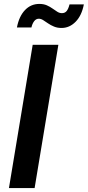

<svg xmlns="http://www.w3.org/2000/svg" viewBox="-20 -955 446 975"><path d="M276.4 -727.5 155.8 0H25.4L146 -727.5ZM292.5 -813Q271 -813 254.2 -820.1Q237.3 -827.1 223.9 -836.4Q210.4 -845.7 199.2 -852.8Q188 -859.9 177.2 -859.9Q162.6 -859.9 153.1 -846.9Q143.6 -834 139.6 -815.4H65.9Q76.7 -872.1 106.7 -903.6Q136.7 -935.1 179.7 -935.1Q201.7 -935.1 217.8 -928Q233.9 -920.9 246.8 -911.6Q259.8 -902.3 271 -895.3Q282.2 -888.2 294.4 -888.2Q310.1 -888.2 318.8 -899.4Q327.6 -910.6 333 -932.6H405.8Q395 -876 364 -844.5Q333 -813 292.5 -813Z"/></svg>

Font: Inter 18pt SemiBold
Style: Italic
Weight: 600
Italic angle: -9.3988°
Designer: Rasmus Andersson
Foundry: rsms
Version: Version 4.001;git-66647c0bb